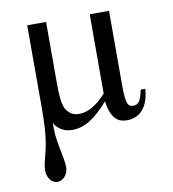

<svg xmlns="http://www.w3.org/2000/svg" viewBox="-76 -513 720 798"><g transform="rotate(-10 283.5 -114.5)"><path d="M529.3 -101.1Q526.9 -70.3 518.6 -48.3Q510.3 -26.4 497.3 -12.5Q484.4 1.5 467.5 8.1Q450.7 14.6 432.1 14.6Q417.5 14.6 405 10.3Q392.6 5.9 382.8 -4.9Q373 -15.6 366 -33.7Q358.9 -51.8 355.5 -79.1Q314 -31.2 277.3 -8.3Q240.7 14.6 202.1 14.6Q196.8 14.6 187.5 13.7Q178.2 12.7 167.5 8.5Q156.7 4.4 145.8 -4.2Q134.8 -12.7 126 -27.8V-4.9Q126 18.1 129.6 41.5Q133.3 64.9 137.5 86.7Q141.6 108.4 145.3 127.7Q148.9 147 148.9 161.6Q148.9 173.8 145 183.8Q141.1 193.8 134.8 201.2Q128.4 208.5 120.1 212.6Q111.8 216.8 103 216.8Q94.7 216.8 87.2 212.9Q79.6 209 73.7 201.9Q67.9 194.8 64.2 185.1Q60.5 175.3 60.5 163.6Q60.5 148.4 62.7 136.5Q64.9 124.5 68.6 111.3Q72.3 98.1 76.2 81.8Q80.1 65.4 83.7 42Q87.4 18.6 89.6 -14.4Q91.8 -47.4 91.8 -93.8V-446.3H171.4V-186.5Q171.4 -115.7 180.2 -90.8Q185.5 -72.3 201.4 -59.1Q217.3 -45.9 240.7 -45.9Q296.9 -45.9 355.5 -111.8V-446.3H437V-128.9Q437 -96.7 439.5 -78.6Q441.9 -60.5 446.3 -52.2Q450.7 -43.9 456.5 -42.2Q462.4 -40.5 469.2 -40.5Q484.4 -40.5 493.7 -53.2Q502.9 -65.9 509.8 -101.1Z"/></g></svg>

Font: Doulos SIL
Style: Regular
Weight: 400
Designer: Walt Agee, Victor Gaultney, Peter Martin, Debbi Hosken
Foundry: SIL International
Version: Version 4.110; 2011; Maintenance release